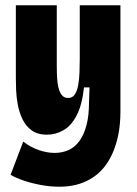

<svg xmlns="http://www.w3.org/2000/svg" viewBox="-20 -548 519 727"><path d="M205 159Q170 159 135 152.5Q100 146 70.5 136Q41 126 20 114L68 -12Q96 10 127.5 20.5Q159 31 187 31Q216 31 240 20Q264 9 281 -14.5Q298 -38 307.5 -74Q317 -110 317 -160L319 -217H298Q291 -151 270.5 -111.5Q250 -72 220.5 -55Q191 -38 158 -38Q123 -38 100.5 -54Q78 -70 65.5 -96Q53 -122 47.5 -151Q42 -180 41 -207Q40 -234 40 -253V-528H195V-299Q195 -284 195.5 -267.5Q196 -251 198 -234.5Q200 -218 204.5 -205.5Q209 -193 217 -185Q225 -177 238 -177Q254 -177 263 -190Q272 -203 276 -225Q280 -247 281 -273.5Q282 -300 282 -325V-528H436V-127Q436 -76 427.5 -35.5Q419 5 404 37Q389 69 368.5 92Q348 115 322 130Q296 145 267 152Q238 159 205 159Z"/></svg>

Font: Bricolage Grotesque Condensed ExtraBold
Style: Regular
Weight: 800
Width: 3
Designer: Mathieu Triay
Foundry: Atelier Triay
Version: Version 1.000;gftools[0.9.30]